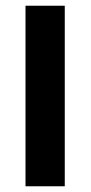

<svg xmlns="http://www.w3.org/2000/svg" viewBox="-20 -650 316 670"><path d="M206 -630V0H69V-630Z"/></svg>

Font: Mukta Mahee
Style: Bold
Weight: 700
Designer: Shuchita Grover, Noopur Datye, Girish Dalvi, Yashodeep Gholap
Foundry: Ek Type
Version: Version 2.538;PS 1.000;hotconv 16.6.51;makeotf.lib2.5.65220;